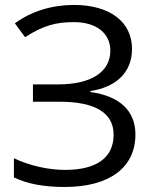

<svg xmlns="http://www.w3.org/2000/svg" viewBox="-20 -744 621 774"><path d="M344.2 -373C463.4 -356.9 525.9 -296.4 525.9 -202.1C525.9 -68.8 421.9 9.8 240.2 9.8C157.2 9.8 89.4 -2.9 36.1 -28.8V-106C98.6 -76.2 175.3 -59.1 242.2 -59.1C371.1 -59.1 438 -109.4 438 -201.2C438 -288.6 364.3 -334 219.2 -334H112.8V-403.8H214.8C348.1 -403.8 424.8 -454.1 424.8 -540C424.8 -609.9 368.2 -654.8 278.8 -654.8C207 -654.8 157.2 -642.6 81.1 -594.2L40 -649.9C106 -698.7 189.9 -724.1 277.8 -724.1C424.3 -724.1 512.2 -654.8 512.2 -546.9C512.2 -453.1 449.2 -392.6 344.2 -377Z"/></svg>

Font: OpenSansEmoji
Style: Regular
Weight: 400
Foundry: MorbZ
Version: Version 1.000;PS 001.000;hotconv 1.0.70;makeotf.lib2.5.58329